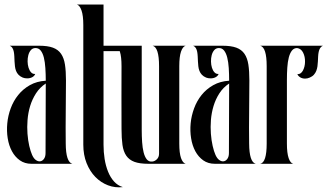

<svg xmlns="http://www.w3.org/2000/svg" viewBox="-20 -720 1439 844"><path d="M181.2 -365.2Q181.2 -394.5 179.4 -420.7Q177.7 -446.8 172.9 -466.6Q168 -486.3 158.9 -497.8Q149.9 -509.3 134.8 -508.8Q123 -508.3 115.5 -499.5Q107.9 -490.7 104.5 -477.5Q101.1 -464.4 101.3 -449.7Q101.6 -435.1 105.5 -422.4Q109.4 -409.7 116.7 -401.9Q124 -394 134.8 -395Q131.3 -385.7 121.6 -380.6Q111.8 -375.5 99.6 -375.5Q88.9 -375.5 80.1 -378.9Q68.4 -383.8 61.3 -391.4Q54.2 -398.9 50.5 -408.4Q46.9 -418 45.7 -428.7Q44.4 -439.5 43.9 -450.2Q43.5 -460.9 43 -471.7Q42.5 -482.4 40.8 -491.9Q39.1 -501.5 34.9 -508.5Q30.8 -515.6 22.9 -519H151.9Q189.5 -519 212.6 -510.5Q235.8 -502 248.5 -483.4Q261.2 -464.8 265.6 -436Q270 -407.2 270 -366.2Q270 -295.4 269 -227.3Q268.1 -159.2 269 -88.9Q269.5 -7.8 297.9 0H118.2Q88.9 0 67.4 -15.1Q45.9 -30.3 32.5 -55.2Q19 -80.1 13.9 -112.1Q8.8 -144 12 -177.7Q15.1 -211.4 27.1 -243.9Q39.1 -276.4 60.1 -302.5Q81.1 -328.6 111.3 -345.7Q141.6 -362.8 181.2 -365.2ZM121.1 -39.1Q127.9 -23.9 136.7 -17.3Q145.5 -10.7 153.8 -10.7Q164.6 -10.7 172.4 -20.5Q180.2 -30.3 180.2 -46.9L181.2 -353Q154.8 -335.4 138.2 -309.6Q121.6 -283.7 112.5 -253.9Q103.5 -224.1 101.1 -192.6Q98.6 -161.1 100.8 -132.1Q103 -103 108.6 -78.6Q114.3 -54.2 121.1 -39.1Z M317.9 -700.2H435.1V-519H545.9Q536.1 -513.7 531.5 -507.3Q526.9 -501 522.9 -495.1H435.1V-84Q435.1 -51.8 439.9 -21.2Q444.8 9.3 455.1 34.7Q465.3 60.1 481.4 77.9Q497.6 95.7 520 102.5Q485.8 106.4 454.6 94.5Q423.3 82.5 399.2 57.9Q375 33.2 360.6 -2.9Q346.2 -39.1 346.2 -84V-609.9Q346.2 -651.4 338.4 -673.8Q330.6 -696.3 317.9 -700.2Z M485.8 -519H603V-149.9Q603 -121.6 604.7 -95.7Q606.4 -69.8 611.3 -50.3Q616.2 -30.8 625.2 -19.5Q634.3 -8.3 648.9 -9.8Q660.2 -10.7 669.7 -20Q679.2 -29.3 679.2 -44.9V-429.2Q679.2 -511.7 650.9 -519H795.9Q783.2 -515.1 775.6 -492.9Q768.1 -470.7 768.1 -429.2V-88.9Q768.1 -47.4 775.6 -25.6Q783.2 -3.9 795.9 0H631.8Q594.2 0 571 -8.5Q547.9 -17.1 535.2 -35.4Q522.5 -53.7 518.3 -83Q514.2 -112.3 514.2 -153.8Q513.7 -224.1 513.9 -291.5Q514.2 -358.9 514.2 -429.2Q514.2 -511.7 485.8 -519Z M987.3 -365.2Q987.3 -394.5 985.6 -420.7Q983.9 -446.8 979 -466.6Q974.1 -486.3 965.1 -497.8Q956.1 -509.3 940.9 -508.8Q929.2 -508.3 921.6 -499.5Q914.1 -490.7 910.6 -477.5Q907.2 -464.4 907.5 -449.7Q907.7 -435.1 911.6 -422.4Q915.5 -409.7 922.9 -401.9Q930.2 -394 940.9 -395Q937.5 -385.7 927.7 -380.6Q918 -375.5 905.8 -375.5Q895 -375.5 886.2 -378.9Q874.5 -383.8 867.4 -391.4Q860.4 -398.9 856.7 -408.4Q853 -418 851.8 -428.7Q850.6 -439.5 850.1 -450.2Q849.6 -460.9 849.1 -471.7Q848.6 -482.4 846.9 -491.9Q845.2 -501.5 841.1 -508.5Q836.9 -515.6 829.1 -519H958Q995.6 -519 1018.8 -510.5Q1042 -502 1054.7 -483.4Q1067.4 -464.8 1071.8 -436Q1076.2 -407.2 1076.2 -366.2Q1076.2 -295.4 1075.2 -227.3Q1074.2 -159.2 1075.2 -88.9Q1075.7 -7.8 1104 0H924.3Q895 0 873.5 -15.1Q852.1 -30.3 838.6 -55.2Q825.2 -80.1 820.1 -112.1Q814.9 -144 818.1 -177.7Q821.3 -211.4 833.3 -243.9Q845.2 -276.4 866.2 -302.5Q887.2 -328.6 917.5 -345.7Q947.8 -362.8 987.3 -365.2ZM927.2 -39.1Q934.1 -23.9 942.9 -17.3Q951.7 -10.7 960 -10.7Q970.7 -10.7 978.5 -20.5Q986.3 -30.3 986.3 -46.9L987.3 -353Q960.9 -335.4 944.3 -309.6Q927.7 -283.7 918.7 -253.9Q909.7 -224.1 907.2 -192.6Q904.8 -161.1 907 -132.1Q909.2 -103 914.8 -78.6Q920.4 -54.2 927.2 -39.1Z M1124 -519H1399.4Q1391.6 -515.6 1387.2 -508.5Q1382.8 -501.5 1380.9 -491.9Q1378.9 -482.4 1378.4 -471.7Q1377.9 -460.9 1377.4 -450.2Q1377 -439.5 1375.5 -428.7Q1374 -418 1370.4 -408.7Q1366.7 -399.4 1359.9 -391.6Q1353 -383.8 1341.3 -378.9Q1335.9 -376.5 1330.8 -375.5Q1325.7 -374.5 1320.8 -374.5Q1309.1 -374.5 1300 -379.9Q1291 -385.3 1287.1 -394Q1295.4 -393.6 1301.5 -397.9Q1307.6 -402.3 1311.8 -410.2Q1315.9 -418 1318.4 -428Q1320.8 -438 1320.8 -448.7Q1321.3 -470.7 1312.5 -488.5Q1303.7 -506.3 1286.1 -508.8Q1272 -508.8 1263.2 -497.6Q1254.4 -486.3 1249.5 -467.3Q1244.6 -448.2 1242.9 -422.6Q1241.2 -397 1241.2 -368.2V-88.9Q1241.2 -47.4 1248.8 -25.1Q1256.3 -2.9 1269 0H1124Q1152.3 -5.9 1152.3 -88.9V-429.2Q1152.3 -511.7 1124 -519Z"/></svg>

Font: 003 KoZ KJR
Style: Regular
Weight: 400
Designer: Ko Z, Min Khaing
Foundry: Your Own Font Foundry
Version: Version 2.50;March 29, 2020;